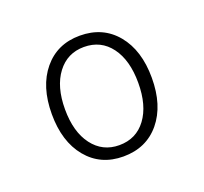

<svg xmlns="http://www.w3.org/2000/svg" viewBox="-69 -793 507 478"><g transform="rotate(-20 184.5 -554.0)"><path d="M52 -554Q52 -627 88 -670.5Q124 -714 184 -714Q245 -714 281 -670.5Q317 -627 317 -554Q317 -481 281 -437.5Q245 -394 184 -394Q124 -394 88 -437.5Q52 -481 52 -554ZM281 -554Q281 -614 255 -649Q229 -684 184 -684Q140 -684 113.5 -649Q87 -614 87 -554Q87 -494 113.5 -459Q140 -424 184 -424Q229 -424 255 -459Q281 -494 281 -554Z"/></g></svg>

Font: Thasadith
Style: Regular
Weight: 400
Designer: Cadson Demak Co.,Ltd.
Foundry: Cadson Demak Co.,Ltd.
Version: Version 1.000; ttfautohint (v1.6)